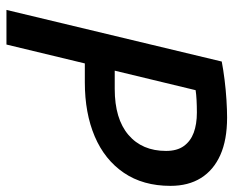

<svg xmlns="http://www.w3.org/2000/svg" viewBox="-86 -656 741 610"><g transform="rotate(90 285.0 -350.5)"><path d="M11 0 175 -684Q201 -689 233 -693Q265 -697 297 -699Q329 -701 353 -701Q424 -701 472 -679.5Q520 -658 545 -618Q570 -578 570 -521Q570 -434 528.5 -373Q487 -312 413 -280.5Q339 -249 241 -249H181L121 0ZM204 -344H262Q357 -344 408 -387.5Q459 -431 459 -507Q459 -542 443.5 -563.5Q428 -585 401 -595Q374 -605 337 -605Q316 -605 297.5 -604Q279 -603 266 -601Z"/></g></svg>

Font: Ubuntu Sans Mono Medium
Style: Italic
Weight: 500
Italic angle: -13.5°
Monospace: yes
Designer: Dalton Maag Ltd
Foundry: Dalton Maag Ltd
Version: Version 1.006